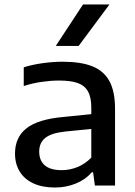

<svg xmlns="http://www.w3.org/2000/svg" viewBox="-20 -828 604 857"><path d="M493.5 -342V0H403.5L395.5 -59H389.5Q362 -26.5 318.5 -8.8Q275 9 225 9Q169 9 129 -9.5Q89 -28 68 -62.2Q47 -96.5 47 -142.5Q47 -215.5 98.8 -255.8Q150.5 -296 263.5 -306L387.5 -318.5V-348Q387.5 -394.5 372.2 -420.8Q357 -447 325.8 -457.8Q294.5 -468.5 243 -468.5Q207 -468.5 165.5 -462.5Q124 -456.5 86 -444V-527.5Q123.5 -539.5 170 -546Q216.5 -552.5 259 -552.5Q340 -552.5 391.2 -532.5Q442.5 -512.5 468 -466.5Q493.5 -420.5 493.5 -342ZM387.5 -124.5V-252.5L272 -241Q210 -234.5 182.5 -212.8Q155 -191 155 -151.5Q155 -111.5 180 -90Q205 -68.5 255 -68.5Q292 -68.5 326.2 -82.5Q360.5 -96.5 387.5 -124.5ZM229 -623 350.5 -808H468.5L331 -623Z"/></svg>

Font: Encode Sans Semi Expanded Medium
Style: Regular
Weight: 500
Width: 6
Designer: Multiple Designers
Foundry: Impallari Type
Version: Version 2.000